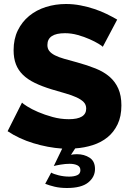

<svg xmlns="http://www.w3.org/2000/svg" viewBox="-20 -736 655 960"><path d="M236 127Q247 134 273 140.5Q299 147 326 147Q350 147 366 140Q382 133 382 115Q382 98 367 90.5Q352 83 328 83Q307 83 283.5 87Q260 91 249 94L291 7Q219 2 147 -20Q75 -42 18 -80L90 -223Q94 -218 116 -204Q138 -190 170.5 -176Q203 -162 243 -151Q283 -140 324 -140Q411 -140 411 -193Q411 -213 398 -226Q385 -239 362 -249.5Q339 -260 307.5 -269Q276 -278 239 -289Q190 -304 154 -321.5Q118 -339 94.5 -362Q71 -385 59.5 -415Q48 -445 48 -485Q48 -541 69 -584Q90 -627 126 -656.5Q162 -686 209.5 -701Q257 -716 310 -716Q347 -716 383 -709Q419 -702 452 -691Q485 -680 513.5 -666Q542 -652 566 -638L494 -502Q491 -506 473 -517Q455 -528 428 -540Q401 -552 369 -561Q337 -570 305 -570Q217 -570 217 -511Q217 -493 226.5 -481Q236 -469 254.5 -459.5Q273 -450 301 -442Q329 -434 366 -424Q417 -410 458 -393.5Q499 -377 527.5 -352.5Q556 -328 571.5 -293Q587 -258 587 -209Q587 -154 568 -114.5Q549 -75 517.5 -49.5Q486 -24 444 -10.5Q402 3 356 6L335 38Q348 35 365 35Q401 35 428 52.5Q455 70 455 109Q455 149 421 176.5Q387 204 315 204Q280 204 253 197.5Q226 191 206 183Z"/></svg>

Font: Oxford Sans
Style: Regular
Weight: 800
Designer: Matt McInerney, Pablo Impallari, Rodrigo Fuenzalida
Foundry: Matt McInerney, Pablo Impallari, Rodrigo Fuenzalida
Version: Version 3.000g; ttfautohint (v1.5) -l 8 -r 28 -G 28 -x 14 -D